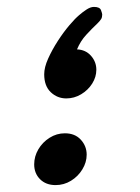

<svg xmlns="http://www.w3.org/2000/svg" viewBox="-20 -526 404 556"><path d="M172 -241Q146 -241 127 -259Q108 -277 108 -311Q108 -331 119.5 -356.5Q131 -382 147.5 -407.5Q164 -433 181 -453Q198 -473 209 -482Q218 -490 230 -498Q242 -506 252 -506Q269 -506 272.5 -496.5Q276 -487 276 -484Q276 -476 273 -471Q270 -466 262 -458Q246 -443 229.5 -425Q213 -407 203 -383Q228 -382 243.5 -364.5Q259 -347 259 -324Q259 -303 247 -284Q235 -265 215 -253Q195 -241 172 -241ZM141 10Q113 10 96 -7Q79 -24 79 -50Q79 -73 91 -93.5Q103 -114 123.5 -127Q144 -140 168 -140Q197 -140 214 -121.5Q231 -103 231 -78Q231 -56 218.5 -35.5Q206 -15 185.5 -2.5Q165 10 141 10Z"/></svg>

Font: Noto Sans Thaana
Style: Regular
Weight: 400
Designer: Monotype Design Team
Foundry: Monotype Imaging Inc.
Version: Version 2.001